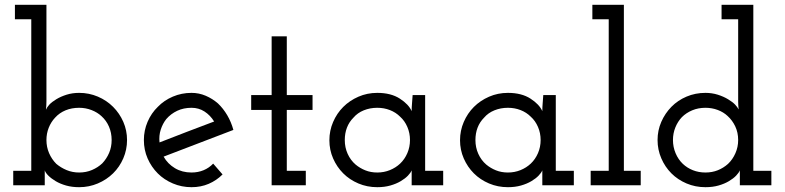

<svg xmlns="http://www.w3.org/2000/svg" viewBox="-20 -770 3261 798"><path d="M35 0V-60H110V-690H42V-750H173V-350Q173 -339 172.5 -332Q172 -325 171 -314Q175 -324 185 -335Q195 -346 214 -357.5Q233 -369 257 -376.5Q281 -384 309 -384Q350 -384 386.5 -368.5Q423 -353 450 -326Q477 -299 492.5 -263.5Q508 -228 508 -188Q508 -148 492.5 -112Q477 -76 450 -49.5Q423 -23 386.5 -7.5Q350 8 309 8Q279 8 254.5 1Q230 -6 211.5 -17Q193 -28 181 -40Q169 -52 166 -62Q166 -53 166 -46Q166 -39 166 -30V0ZM309 -322Q278 -322 252.5 -311.5Q227 -301 209 -281Q192 -263 182.5 -239Q173 -215 173 -188Q173 -159 184 -133.5Q195 -108 214 -89Q233 -73 257 -63Q281 -53 309 -53Q338 -53 362.5 -63.5Q387 -74 405 -91Q423 -110 433.5 -134.5Q444 -159 444 -188Q444 -218 433 -243.5Q422 -269 402 -287Q385 -303 360.5 -312.5Q336 -322 309 -322Z M905 -45Q880 -20 847.5 -6Q815 8 776 8Q735 8 698.5 -7.5Q662 -23 636 -49Q609 -76 593.5 -111.5Q578 -147 578 -188Q578 -228 593.5 -264Q609 -300 636 -326Q662 -353 698.5 -368.5Q735 -384 776 -384Q807 -384 835 -372Q863 -360 886 -340Q908 -319 924.5 -291Q941 -263 950 -230Q877 -202 805 -174.5Q733 -147 660 -119Q677 -89 707 -71Q737 -53 776 -53Q803 -53 826 -62.5Q849 -72 866 -90ZM776 -322Q743 -322 716.5 -309.5Q690 -297 671 -275Q656 -256 648 -231Q640 -206 643 -178Q700 -200 756.5 -222Q813 -244 870 -265Q854 -291 830 -306.5Q806 -322 776 -322Z M1251 0H1109V-313H1024V-375H1109V-619H1172V-375H1279V-313H1172V-60H1251Z M1822 0H1691V-30Q1691 -39 1691 -46Q1691 -53 1691 -62Q1687 -52 1675.5 -40Q1664 -28 1645.5 -17Q1627 -6 1602.5 1Q1578 8 1548 8Q1506 8 1469.5 -7.5Q1433 -23 1406.5 -49.5Q1380 -76 1364.5 -111.5Q1349 -147 1349 -187Q1349 -227 1364.5 -263Q1380 -299 1406.5 -325.5Q1433 -352 1469.5 -368Q1506 -384 1548 -384Q1605 -384 1642 -360Q1679 -336 1691 -308Q1691 -324 1692.5 -341Q1694 -358 1695 -375H1747V-60H1822ZM1548 -322Q1518 -322 1492 -311.5Q1466 -301 1449 -281Q1431 -263 1422 -239.5Q1413 -216 1413 -188Q1413 -157 1425 -130.5Q1437 -104 1458 -86Q1476 -71 1498.5 -62Q1521 -53 1548 -53Q1576 -53 1600.5 -63Q1625 -73 1643 -90Q1662 -108 1673 -133.5Q1684 -159 1684 -188Q1684 -217 1673 -242.5Q1662 -268 1643 -285Q1625 -303 1600.5 -312.5Q1576 -322 1548 -322Z M2365 0H2234V-30Q2234 -39 2234 -46Q2234 -53 2234 -62Q2230 -52 2218.5 -40Q2207 -28 2188.5 -17Q2170 -6 2145.5 1Q2121 8 2091 8Q2049 8 2012.5 -7.5Q1976 -23 1949.5 -49.5Q1923 -76 1907.5 -111.5Q1892 -147 1892 -187Q1892 -227 1907.5 -263Q1923 -299 1949.5 -325.5Q1976 -352 2012.5 -368Q2049 -384 2091 -384Q2148 -384 2185 -360Q2222 -336 2234 -308Q2234 -324 2235.5 -341Q2237 -358 2238 -375H2290V-60H2365ZM2091 -322Q2061 -322 2035 -311.5Q2009 -301 1992 -281Q1974 -263 1965 -239.5Q1956 -216 1956 -188Q1956 -157 1968 -130.5Q1980 -104 2001 -86Q2019 -71 2041.5 -62Q2064 -53 2091 -53Q2119 -53 2143.5 -63Q2168 -73 2186 -90Q2205 -108 2216 -133.5Q2227 -159 2227 -188Q2227 -217 2216 -242.5Q2205 -268 2186 -285Q2168 -303 2143.5 -312.5Q2119 -322 2091 -322Z M2643 0H2435V-60H2510V-690H2442V-750H2573V-60H2643Z M3186 0H3055V-30Q3055 -39 3055 -46Q3055 -53 3055 -62Q3051 -52 3039.5 -40Q3028 -28 3009.5 -17Q2991 -6 2966.5 1Q2942 8 2912 8Q2870 8 2833.5 -7.5Q2797 -23 2770.5 -49.5Q2744 -76 2728.5 -112Q2713 -148 2713 -188Q2713 -228 2728.5 -263.5Q2744 -299 2770.5 -326Q2797 -353 2833.5 -368.5Q2870 -384 2912 -384Q2939 -384 2963 -376.5Q2987 -369 3006 -357.5Q3025 -346 3035 -335.5Q3045 -325 3050 -315Q3048 -333 3048 -347.5Q3048 -362 3048 -378V-690H2979V-750H3111V-60H3186ZM2912 -322Q2882 -322 2857 -311.5Q2832 -301 2814 -283Q2797 -265 2787 -240.5Q2777 -216 2777 -188Q2777 -159 2788 -133Q2799 -107 2818 -89Q2836 -72 2860 -62.5Q2884 -53 2912 -53Q2940 -53 2963.5 -62.5Q2987 -72 3006 -89Q3025 -107 3036.5 -133Q3048 -159 3048 -188Q3048 -219 3036 -244.5Q3024 -270 3004 -288Q2987 -304 2963 -313Q2939 -322 2912 -322Z"/></svg>

Font: Josefin Slab SemiBold
Style: Regular
Weight: 600
Designer: Santiago Orozco
Foundry: Typemade
Version: Version 2.000